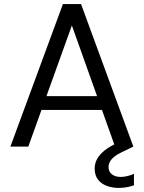

<svg xmlns="http://www.w3.org/2000/svg" viewBox="-20 -720 705 943"><path d="M31 0 289 -700H378L635 0H545L333 -595L119 0ZM149 -180 173 -248H490L514 -180ZM563 203Q533 203 506 193.5Q479 184 462 163Q445 142 445 108Q445 84 456 62.5Q467 41 492.5 20Q518 -1 561 -20L614 -43L635 0L577 28Q542 45 527.5 63Q513 81 513 100Q513 123 529.5 136Q546 149 573 149Q587 149 604.5 145Q622 141 638 134V190Q622 196 602.5 199.5Q583 203 563 203Z"/></svg>

Font: DM Sans 12pt
Style: Regular
Weight: 400
Version: Version 4.004;gftools[0.9.30]